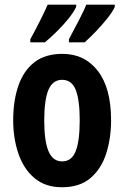

<svg xmlns="http://www.w3.org/2000/svg" viewBox="-20 -786 528 816"><path d="M452.1 -274.9Q452.1 -199.2 431.6 -134.3Q411.1 -69.3 365.2 -29.8Q319.3 9.8 243.2 9.8Q172.4 9.8 126.5 -29.1Q80.6 -67.9 58.3 -132.8Q36.1 -197.8 36.1 -274.9Q36.1 -357.4 57.9 -421.1Q79.6 -484.9 125.7 -521Q171.9 -557.1 245.1 -557.1Q339.8 -557.1 396 -484.4Q452.1 -411.6 452.1 -274.9ZM168 -272.9Q168 -187.5 186 -143.8Q204.1 -100.1 244.1 -100.1Q284.7 -100.1 301.8 -143.8Q318.8 -187.5 318.8 -274.9Q318.8 -361.3 301.8 -404.1Q284.7 -446.8 244.1 -446.8Q204.1 -446.8 186 -404.3Q168 -361.8 168 -272.9ZM467.8 -766.1V-756.8Q459 -736.3 436.5 -708.3Q414.1 -680.2 387.7 -652.6Q361.3 -625 339.8 -606H272.9V-619.1Q297.4 -665 318.1 -705.3Q338.9 -745.6 346.7 -766.1ZM303.7 -766.1V-756.8Q293.9 -735.4 272.5 -708.5Q251 -681.6 224.1 -654.8Q197.3 -627.9 170.9 -606H108.9V-619.1Q134.8 -666.5 154.3 -706.1Q173.8 -745.6 182.6 -766.1Z"/></svg>

Font: Open Sans Condensed
Style: Bold
Weight: 700
Width: 3
Designer: Monotype Design Team
Foundry: Monotype Imaging Inc.
Version: Version 3.003; ttfautohint (v1.8.4)